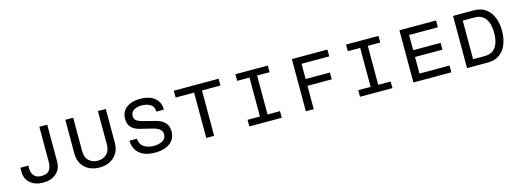

<svg xmlns="http://www.w3.org/2000/svg" viewBox="-8 -1327 5578 2071"><g transform="rotate(-15 2781.0 -291.5)"><path d="M297 10Q209 10 154 -37Q99 -84 99 -163V-209H188V-173Q188 -130 214 -97Q240 -64 298 -64Q363 -64 387 -100Q411 -136 411 -186V-583H499V-168Q499 -88 443.5 -39Q388 10 297 10Z M927 10Q864 10 813 -14.5Q762 -39 731.5 -87.5Q701 -136 701 -208V-583H789V-209Q789 -137 829 -101.5Q869 -66 927 -66Q988 -66 1026.5 -103Q1065 -140 1065 -209V-583H1153V-208Q1153 -137 1122.5 -88Q1092 -39 1040.5 -14.5Q989 10 927 10Z M1673 -414Q1672 -471 1632 -495.5Q1592 -520 1534 -520Q1484 -520 1448.5 -498.5Q1413 -477 1413 -434Q1413 -401 1435.5 -383Q1458 -365 1513 -351L1643 -318Q1704 -302 1740 -266.5Q1776 -231 1776 -167Q1776 -109 1746.5 -69.5Q1717 -30 1665.5 -10Q1614 10 1547 10Q1438 10 1376 -40.5Q1314 -91 1311 -186H1395Q1396 -144 1417.5 -117Q1439 -90 1474.5 -77Q1510 -64 1552 -64Q1611 -64 1650.5 -86.5Q1690 -109 1690 -158Q1690 -192 1664 -214Q1638 -236 1582 -249L1455 -280Q1393 -295 1359.5 -329.5Q1326 -364 1326 -423Q1326 -481 1354 -518.5Q1382 -556 1430 -574.5Q1478 -593 1538 -593Q1600 -593 1650 -573.5Q1700 -554 1728.5 -514Q1757 -474 1756 -414Z M2413 -507H2207V0H2119V-507H1913V-583H2413Z M2600 0V-74H2738V-509H2600V-583H2962V-509H2823V-74H2962V0Z M3590 -261H3319V0H3231V-583H3628V-507H3319V-337H3590Z M3836 0V-74H3974V-509H3836V-583H4198V-509H4059V-74H4198V0Z M4826 -261H4520V-76H4856V0H4432V-583H4841V-507H4520V-337H4826Z M5031 0V-583H5262Q5343 -583 5395.5 -544Q5448 -505 5474 -439.5Q5500 -374 5500 -292Q5500 -211 5474.5 -144.5Q5449 -78 5396.5 -39Q5344 0 5262 0ZM5119 -76H5248Q5311 -76 5346.5 -105.5Q5382 -135 5397 -184Q5412 -233 5412 -291Q5412 -352 5396.5 -401Q5381 -450 5345 -478.5Q5309 -507 5248 -507H5119Z"/></g></svg>

Font: Fragment Mono SC
Style: Regular
Weight: 400
Monospace: yes
Designer: Wei Huang based on Nimbus Sans by URW Studio, based on Helvetica by Max Miedinger.
Foundry: Wei Huang
Version: Version 1.012; ttfautohint (v1.8.4.7-5d5b)